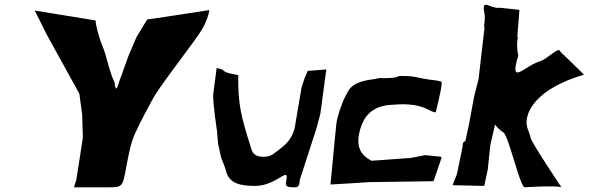

<svg xmlns="http://www.w3.org/2000/svg" viewBox="-20 -798 2508 818"><path d="M128 -753 179 -651C191 -628 309 -416 318 -399L330 -311L333 -211L305 -31C304 -29 295 0 295 0H412C507 0 500 7 519 -92C529 -142 536 -189 558 -235C584 -291 605 -328 630 -375C662 -435 817 -630 842 -675C858 -704 869 -732 872 -755C872 -755 613 -715 607 -715L561 -639L527 -559L494 -467C483 -442 475 -389 468 -447C443 -499 435 -560 416 -603C406 -625 389 -683 387 -711C387 -711 229 -737 128 -753Z M888 -394C888 -346 904 -244 904 -244L909 -187L922 -127C922 -127 942 -77 942 -73C955 -13 1009 -6 1068 -6C1160 -6 1215 -97 1199 -25C1193 0 1210 0 1238 0C1247 0 1254 -4 1256 -21L1257 -31L1328 -250L1345 -314L1369 -493C1370 -496 1371 -499 1370 -502L1291 -496C1287 -486 1277 -465 1274 -454C1274 -454 1264 -426 1263 -415C1248 -322 1252 -355 1235 -250C1222 -207 1203 -186 1172 -163C1153 -150 1139 -130 1105 -130C1065 -130 1056 -144 1048 -172C1006 -307 994 -352 995 -478C982 -481 943 -486 934 -496C928 -503 917 -505 903 -508Z M1413 -270 1406 -201 1388 -12 1475 -17 1551 -22 1827 -26 1862 -128 1853 -131 1791 -137 1729 -125 1645 -119 1563 -113C1520 -136 1492 -169 1515 -249C1530 -299 1562 -345 1642 -351C1669 -353 1695 -355 1720 -353C1793 -348 1807 -323 1836 -319C1836 -319 1862 -417 1862 -447C1862 -455 1813 -457 1789 -462C1767 -467 1734 -474 1715 -474C1700 -473 1682 -477 1673 -471C1665 -466 1633 -465 1624 -465C1609 -465 1593 -467 1582 -462C1534 -456 1486 -448 1464 -411C1446 -381 1435 -352 1425 -321C1420 -306 1414 -281 1413 -270Z M1908 -9 2043 -6 2058 -75 2069 -180 2089 -267C2094 -259 2116 -238 2124 -234C2145 -225 2189 -26 2213 0C2213 0 2351 -9 2372 0C2372 0 2244 -191 2241 -210C2235 -240 2220 -254 2224 -288C2229 -325 2261 -418 2468 -480L2388 -558C2382 -564 2370 -574 2362 -585C2345 -585 2308 -545 2281 -537C2213 -517 2148 -428 2188 -561C2184 -582 2180 -609 2186 -636C2187 -640 2186 -639 2184 -642L2193 -756L2110 -765C2070 -758 2029 -811 2044 -741C2046 -728 2046 -712 2043 -693C2042 -686 2044 -684 2044 -678L2019 -462L2000 -387L1979 -273L1963 -198C1958 -193 1953 -194 1952 -186L1951 -174L1927 -57Z"/></svg>

Font: Yuck
Style: It
Weight: 400
Version: Version Bleh